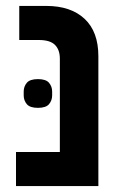

<svg xmlns="http://www.w3.org/2000/svg" viewBox="-20 -628 424 648"><path d="M34 -115H182V-430Q182 -460 165.5 -476.5Q149 -493 111 -493H45V-608H136Q219 -608 265.5 -564.5Q312 -521 312 -438V0H34ZM108 -264Q81 -264 70.5 -276.5Q60 -289 60 -306V-319Q60 -336 70.5 -348.5Q81 -361 108 -361Q135 -361 145.5 -348.5Q156 -336 156 -319V-306Q156 -289 145.5 -276.5Q135 -264 108 -264Z"/></svg>

Font: IBM Plex Sans Hebrew SemiBold
Style: Regular
Weight: 600
Designer: Mike Abbink, Paul van der Laan, Pieter van Rosmalen, Yanek Iontef
Foundry: Bold Monday
Version: Version 1.2